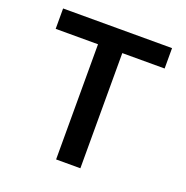

<svg xmlns="http://www.w3.org/2000/svg" viewBox="-125 -814 901 929"><g transform="rotate(20 325.0 -349.0)"><path d="M262 0V-593H44V-698H605V-593H387V0Z"/></g></svg>

Font: Azeret Mono Thin Medium
Style: Regular
Weight: 500
Version: Version 1.002